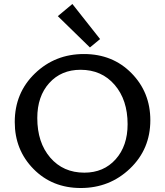

<svg xmlns="http://www.w3.org/2000/svg" viewBox="-20 -936 827 963"><path d="M431 -698 270 -855 343 -916 482 -740ZM385 7Q242 7 148 -88.5Q54 -184 54 -324Q54 -470 155 -567.5Q256 -665 401 -665Q545 -665 639.5 -569Q734 -473 734 -333Q734 -188 632 -90.5Q530 7 385 7ZM403 -70Q500 -70 560 -137Q620 -204 620 -313Q620 -435 555 -510.5Q490 -586 384 -586Q287 -586 227 -519.5Q167 -453 167 -344Q167 -221 232 -145.5Q297 -70 403 -70Z"/></svg>

Font: EauTestText Semibold
Style: Regular
Weight: 600
Designer: Christian Thalmann (Catharsis Fonts)
Version: Version 0.001;PS 000.001;hotconv 1.0.88;makeotf.lib2.5.64775